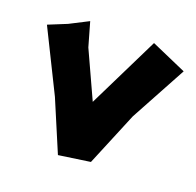

<svg xmlns="http://www.w3.org/2000/svg" viewBox="-111 -651 790 775"><g transform="rotate(20 283.5 -263.0)"><path d="M151.4 -537.1 71.3 -496.1 -7.8 -463.9 122.1 -201.2 213.9 15.6 348.6 -3.9 444.3 -234.4 575.2 -475.6 423.8 -542 272.5 -234.4 180.7 -434.6Z"/></g></svg>

Font: MaokenAssortedSans-Lite
Style: Lite
Weight: 400
Version: Version 1.400